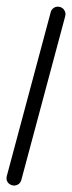

<svg xmlns="http://www.w3.org/2000/svg" viewBox="-142 -939 360 957"><g transform="rotate(15 37.5 -460.0)"><path d="M0 -38H75V-883H0ZM38 -75Q21 -75 10.5 -64Q0 -53 0 -38Q0 -21 10.5 -10.5Q21 0 38 0Q53 0 64 -10.5Q75 -21 75 -38Q75 -53 64 -64Q53 -75 38 -75ZM38 -920Q21 -920 10.5 -909Q0 -898 0 -883Q0 -866 10.5 -855.5Q21 -845 38 -845Q53 -845 64 -855.5Q75 -866 75 -883Q75 -898 64 -909Q53 -920 38 -920Z"/></g></svg>

Font: Wavefont Medium
Style: Regular
Weight: 500
Version: Version 3.004;gftools[0.9.33]